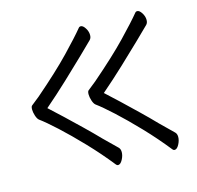

<svg xmlns="http://www.w3.org/2000/svg" viewBox="-81 -573 691 673"><g transform="rotate(-15 265.0 -237.0)"><path d="M491 -43 444 -89Q420 -114 390.5 -142.5Q361 -171 333 -197.5Q305 -224 285 -242Q328 -279 369.5 -318Q411 -357 443.5 -388.5Q476 -420 490 -434Q496 -440 496 -451Q496 -464 488 -476.5Q480 -489 472 -489Q467 -489 464 -485Q442 -458 394 -408Q346 -358 266 -289L236 -265Q232 -262 232 -251Q232 -241 236 -228.5Q240 -216 246 -211Q268 -195 304.5 -161.5Q341 -128 384 -83Q427 -38 466 11Q469 15 473 15Q482 15 489.5 1Q497 -13 497 -26Q497 -37 491 -43ZM286 -43 239 -89Q215 -114 185.5 -142.5Q156 -171 128 -197.5Q100 -224 80 -242Q123 -279 164.5 -318Q206 -357 238.5 -388.5Q271 -420 285 -434Q291 -440 291 -451Q291 -464 283 -476.5Q275 -489 267 -489Q262 -489 259 -485Q237 -458 189 -408Q141 -358 61 -289L31 -265Q27 -262 27 -251Q27 -241 31 -228.5Q35 -216 41 -211Q63 -195 99.5 -161.5Q136 -128 179 -83Q222 -38 261 11Q264 15 268 15Q277 15 284.5 1Q292 -13 292 -26Q292 -37 286 -43Z"/></g></svg>

Font: Klee One
Style: Regular
Weight: 400
Designer: Fontworks Inc.
Foundry: Fontworks Inc.
Version: Version 1.100